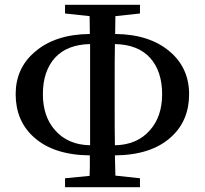

<svg xmlns="http://www.w3.org/2000/svg" viewBox="-20 -769 850 797"><path d="M561 8V-29L459 -40L457 -124C558 -125 635 -150 690 -200C740 -245 765 -305 765 -378C765 -449 739 -508 687 -553C631 -602 555 -627 458 -628L459 -702L561 -713V-749H250V-713L352 -702L353 -628C256 -627 180 -602 124 -553C71 -508 45 -449 45 -378C45 -305 70 -245 120 -200C175 -150 253 -125 353 -124C353 -86 353 -58 352 -39L250 -29V8ZM354 -166C293 -167 244 -188 209 -228C175 -266 158 -316 158 -378C158 -442 175 -492 208 -529C242 -566 291 -585 354 -586C354 -522 354 -458 354 -394V-343C354 -284 354 -225 354 -166ZM457 -166C456 -206 456 -265 456 -343V-396C456 -481 456 -544 457 -586C520 -585 569 -566 603 -529C636 -492 653 -442 653 -378C653 -316 636 -266 602 -228C567 -188 518 -167 457 -166Z"/></svg>

Font: AllPunType SemiBold
Style: Regular
Weight: 600
Version: 1.0